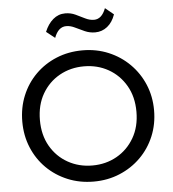

<svg xmlns="http://www.w3.org/2000/svg" viewBox="-62 -993 957 1064"><g transform="rotate(-5 417.0 -461.0)"><path d="M417 15Q338.5 15 271.8 -12.8Q205 -40.5 155.2 -90Q105.5 -139.5 78 -206Q50.5 -272.5 50.5 -350Q50.5 -428 78 -494.5Q105.5 -561 155.2 -610.5Q205 -660 271.8 -687.5Q338.5 -715 417 -715Q494.5 -715 561.2 -687Q628 -659 678 -609Q728 -559 755.8 -492.8Q783.5 -426.5 783.5 -350Q783.5 -272.5 755.8 -206Q728 -139.5 678 -90Q628 -40.5 561.2 -12.8Q494.5 15 417 15ZM417 -74.5Q492 -74.5 552.8 -108.8Q613.5 -143 649.5 -205Q685.5 -267 685.5 -350Q685.5 -433.5 649.5 -495.5Q613.5 -557.5 552.8 -591.8Q492 -626 417 -626Q342 -626 281 -591.8Q220 -557.5 184.2 -495.5Q148.5 -433.5 148.5 -350Q148.5 -267 184.2 -205Q220 -143 281 -108.8Q342 -74.5 417 -74.5ZM272.5 -797 225 -834.5Q242.5 -877.5 271.8 -902.5Q301 -927.5 339.5 -927.5Q370 -927.5 396.5 -915Q423 -902.5 447.5 -890.2Q472 -878 496 -878Q539.5 -878 561.5 -937L608.5 -898.5Q593.5 -855 564 -831.5Q534.5 -808 496.5 -808Q466 -808 439 -820Q412 -832 387.2 -844.2Q362.5 -856.5 339 -856.5Q294.5 -856.5 272.5 -797Z"/></g></svg>

Font: Geologica Light
Style: Regular
Weight: 300
Designer: Sindre Bremnes, Frode Helland
Foundry: Monokrom Skriftforlag AS
Version: Version 1.010; ttfautohint (v1.8.4.7-5d5b);gftools[0.9.28]